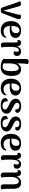

<svg xmlns="http://www.w3.org/2000/svg" viewBox="2146 -2918 786 5117"><g transform="rotate(90 2538.5 -359.0)"><path d="M425 -525C397 -525 380 -519 364 -512C369 -506 372 -496 372 -482C372 -468 369 -455 366 -441L263 -60L147 -478C140 -509 113 -525 77 -525C40 -525 20 -510 9 -498C24 -482 33 -453 38 -439L180 -26C189 4 215 14 243 14C270 14 296 8 323 -4L478 -411C487 -434 490 -458 490 -474C490 -509 471 -525 425 -525Z M968 -141C947 -94 896 -61 823 -61C738 -61 681 -104 671 -230C706 -226 739 -226 772 -226C903 -226 991 -279 991 -378C991 -477 905 -528 793 -528C630 -528 542 -424 542 -257C542 -83 639 14 790 14C882 14 951 -22 977 -85C992 -121 982 -135 968 -141ZM788 -485C826 -485 863 -467 863 -397C863 -285 778 -270 707 -271C694 -271 681 -272 669 -273C669 -408 714 -485 788 -485Z M1347 -528C1282 -528 1238 -491 1215 -418C1211 -492 1175 -527 1120 -527C1072 -527 1046 -501 1046 -465C1046 -450 1050 -438 1058 -425C1064 -436 1077 -438 1084 -438C1102 -438 1111 -424 1111 -386V-58C1111 -14 1143 10 1180 10C1214 10 1238 -6 1248 -16C1228 -64 1228 -100 1228 -237C1228 -398 1264 -471 1314 -471C1345 -471 1360 -452 1360 -416C1360 -390 1357 -374 1342 -348C1352 -337 1372 -330 1396 -330C1438 -331 1472 -367 1472 -416C1472 -487 1420 -528 1347 -528Z M1764 14C1934 14 2003 -102 2003 -277C2003 -456 1932 -528 1826 -528C1748 -528 1692 -484 1670 -419V-512C1670 -555 1673 -640 1689 -706C1677 -715 1651 -732 1616 -732C1580 -732 1552 -709 1552 -670V-53C1599 -9 1683 14 1764 14ZM1757 -36C1723 -35 1689 -47 1670 -63V-243C1670 -354 1709 -464 1799 -464C1852 -464 1876 -408 1876 -277C1876 -153 1859 -37 1757 -36Z M2503 -141C2482 -94 2431 -61 2358 -61C2273 -61 2216 -104 2206 -230C2241 -226 2274 -226 2307 -226C2438 -226 2526 -279 2526 -378C2526 -477 2440 -528 2328 -528C2165 -528 2077 -424 2077 -257C2077 -83 2174 14 2325 14C2417 14 2486 -22 2512 -85C2527 -121 2517 -135 2503 -141ZM2323 -485C2361 -485 2398 -467 2398 -397C2398 -285 2313 -270 2242 -271C2229 -271 2216 -272 2204 -273C2204 -408 2249 -485 2323 -485Z M2784 14C2951 14 3009 -66 3009 -143C3009 -235 2920 -274 2842 -311C2777 -342 2718 -369 2718 -426C2718 -468 2758 -485 2801 -485C2850 -485 2881 -463 2890 -429C2898 -413 2898 -392 2897 -375C2907 -373 2917 -372 2930 -373C2972 -375 2986 -402 2986 -431C2986 -495 2913 -529 2805 -529C2702 -529 2611 -488 2611 -387C2611 -281 2697 -242 2774 -206C2837 -175 2898 -153 2898 -98C2898 -52 2855 -32 2799 -32C2727 -32 2690 -73 2684 -119C2680 -136 2680 -152 2684 -169C2615 -180 2594 -139 2594 -104C2594 -36 2654 14 2784 14Z M3258 14C3425 14 3483 -66 3483 -143C3483 -235 3394 -274 3316 -311C3251 -342 3192 -369 3192 -426C3192 -468 3232 -485 3275 -485C3324 -485 3355 -463 3364 -429C3372 -413 3372 -392 3371 -375C3381 -373 3391 -372 3404 -373C3446 -375 3460 -402 3460 -431C3460 -495 3387 -529 3279 -529C3176 -529 3085 -488 3085 -387C3085 -281 3171 -242 3248 -206C3311 -175 3372 -153 3372 -98C3372 -52 3329 -32 3273 -32C3201 -32 3164 -73 3158 -119C3154 -136 3154 -152 3158 -169C3089 -180 3068 -139 3068 -104C3068 -36 3128 14 3258 14Z M3973 -141C3952 -94 3901 -61 3828 -61C3743 -61 3686 -104 3676 -230C3711 -226 3744 -226 3777 -226C3908 -226 3996 -279 3996 -378C3996 -477 3910 -528 3798 -528C3635 -528 3547 -424 3547 -257C3547 -83 3644 14 3795 14C3887 14 3956 -22 3982 -85C3997 -121 3987 -135 3973 -141ZM3793 -485C3831 -485 3868 -467 3868 -397C3868 -285 3783 -270 3712 -271C3699 -271 3686 -272 3674 -273C3674 -408 3719 -485 3793 -485Z M4352 -528C4287 -528 4243 -491 4220 -418C4216 -492 4180 -527 4125 -527C4077 -527 4051 -501 4051 -465C4051 -450 4055 -438 4063 -425C4069 -436 4082 -438 4089 -438C4107 -438 4116 -424 4116 -386V-58C4116 -14 4148 10 4185 10C4219 10 4243 -6 4253 -16C4233 -64 4233 -100 4233 -237C4233 -398 4269 -471 4319 -471C4350 -471 4365 -452 4365 -416C4365 -390 4362 -374 4347 -348C4357 -337 4377 -330 4401 -330C4443 -331 4477 -367 4477 -416C4477 -487 4425 -528 4352 -528Z M5011 -136V-325C5011 -459 4960 -528 4850 -528C4765 -528 4709 -484 4682 -408C4682 -488 4645 -527 4587 -527C4539 -527 4513 -501 4513 -465C4513 -450 4517 -438 4525 -425C4531 -436 4544 -438 4551 -438C4569 -438 4577 -424 4578 -386V-54C4578 -12 4607 14 4648 14C4680 14 4705 -3 4715 -12C4695 -61 4695 -97 4695 -237C4695 -395 4749 -467 4811 -467C4875 -467 4892 -409 4893 -307V-49C4893 -10 4922 14 4961 14C4991 14 5013 2 5030 -13C5014 -52 5012 -104 5011 -136Z"/></g></svg>

Font: Arima Koshi ExtraBold
Style: Regular
Weight: 800
Designer: Joana Correia and Natanael Gama
Foundry: NDISCOVER
Version: Version 1.019;PS 001.019;hotconv 1.0.88;makeotf.lib2.5.64775